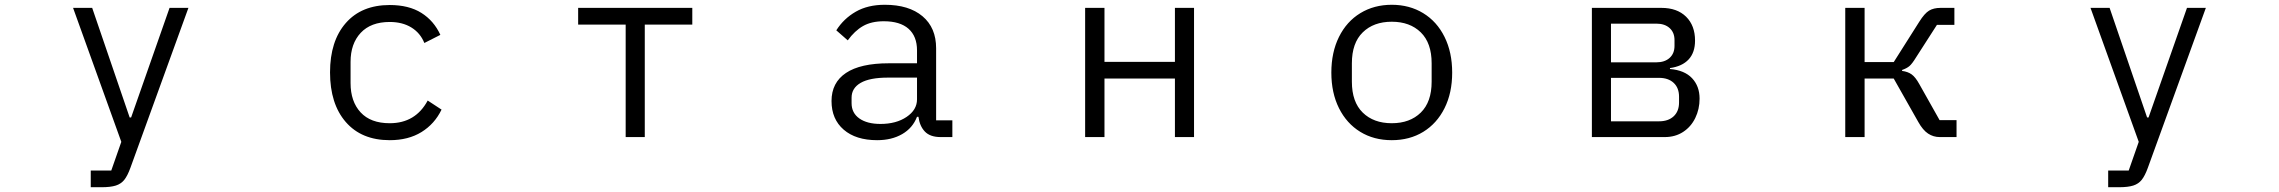

<svg xmlns="http://www.w3.org/2000/svg" viewBox="-20 -574 9544 804"><path d="M360 210V140H446L488 20L286 -541H366L523 -82H529L690 -541H769L526 129Q514 162 500.5 179Q487 196 465 203Q443 210 405 210Z M1362 -271Q1362 -402 1428 -477.5Q1494 -553 1612 -553Q1692 -553 1744.5 -520Q1797 -487 1824 -428L1757 -394Q1740 -436 1702.5 -459Q1665 -482 1612 -482Q1533 -482 1490.5 -436.5Q1448 -391 1448 -315V-226Q1448 -149 1490 -103.5Q1532 -58 1612 -58Q1720 -58 1771 -153L1829 -115Q1800 -55 1745 -21Q1690 13 1612 13Q1494 13 1428 -63Q1362 -139 1362 -271Z M2680 0H2600V-471H2401V-541H2879V-471H2680Z M3462 -151Q3462 -228 3522.5 -268.5Q3583 -309 3702 -309H3820V-363Q3820 -422 3784.5 -453.5Q3749 -485 3681 -485Q3629 -485 3594 -465Q3559 -445 3530 -405L3482 -447Q3513 -496 3563.5 -525Q3614 -554 3685 -554Q3786 -554 3843 -506Q3900 -458 3900 -372V-70H3968V0H3919Q3875 0 3853 -23Q3831 -46 3826 -85H3820Q3802 -38 3758 -12.5Q3714 13 3653 13Q3564 13 3513 -31Q3462 -75 3462 -151ZM3820 -158V-249H3698Q3622 -249 3584 -227Q3546 -205 3546 -165V-142Q3546 -101 3578.5 -78Q3611 -55 3667 -55Q3733 -55 3776.5 -84.5Q3820 -114 3820 -158Z M4605 0H4524V-541H4605V-315H4900V-541H4980V0H4900V-245H4605Z M5555 -270Q5555 -355 5587 -419.5Q5619 -484 5676.5 -519Q5734 -554 5808 -554Q5882 -554 5939.5 -519Q5997 -484 6029 -419.5Q6061 -355 6061 -270Q6061 -185 6029 -121Q5997 -57 5940 -22Q5883 13 5808 13Q5733 13 5676 -22Q5619 -57 5587 -121Q5555 -185 5555 -270ZM5975 -232V-309Q5975 -394 5929.5 -438.5Q5884 -483 5808 -483Q5732 -483 5686.5 -438.5Q5641 -394 5641 -309V-232Q5641 -147 5686.5 -102.5Q5732 -58 5808 -58Q5884 -58 5929.5 -102.5Q5975 -147 5975 -232Z M6646 0V-541H6937Q7003 -541 7040.5 -504Q7078 -467 7078 -404Q7078 -354 7051 -325Q7024 -296 6973 -289V-285Q7034 -280 7065.5 -246.5Q7097 -213 7097 -161Q7097 -117 7079 -80Q7061 -43 7028 -21.5Q6995 0 6951 0ZM6916 -313Q6951 -313 6971.5 -331.5Q6992 -350 6992 -382V-406Q6992 -438 6971.5 -456.5Q6951 -475 6916 -475H6726V-313ZM6927 -66Q6966 -66 6988.5 -87Q7011 -108 7011 -145V-169Q7011 -206 6988.5 -227Q6966 -248 6927 -248H6726V-66Z M7707 0V-541H7788V-314H7910L8017 -483Q8039 -518 8058 -529.5Q8077 -541 8106 -541H8164V-470H8091L8003 -333Q7987 -307 7976 -297.5Q7965 -288 7945 -281V-277Q7969 -274 7985 -262.5Q8001 -251 8017 -222L8102 -71H8173V0H8103Q8076 0 8054 -14.5Q8032 -29 8013 -63L7910 -245H7788V0Z M8808 210V140H8894L8936 20L8734 -541H8814L8971 -82H8977L9138 -541H9217L8974 129Q8962 162 8948.5 179Q8935 196 8913 203Q8891 210 8853 210Z"/></svg>

Font: PlemolJP
Style: Regular
Weight: 400
Monospace: yes
Version: v2.0.4; ttfautohint (v1.8.4.7-5d5b-dirty) -l 6 -r 45 -G 200 